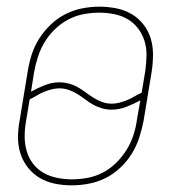

<svg xmlns="http://www.w3.org/2000/svg" viewBox="-20 -548 540 576"><path d="M195 8Q169 8 144.5 3Q120 -2 99.5 -14Q79 -26 64 -45Q49 -64 41.5 -87Q34 -110 34 -135.5Q34 -161 39 -187L63 -333Q67 -359 75 -384Q83 -409 97.5 -432Q112 -455 132.5 -474.5Q153 -494 177 -506Q201 -518 227 -523Q253 -528 278 -528Q304 -528 329 -523Q354 -518 374.5 -506Q395 -494 410 -475Q425 -456 432 -433Q439 -410 439 -384.5Q439 -359 435 -333L411 -187Q406 -161 398 -136Q390 -111 376 -88Q362 -65 341.5 -45.5Q321 -26 297 -14Q273 -2 247 3Q221 8 195 8ZM315 -237Q327 -237 338.5 -240Q350 -243 361 -247.5Q372 -252 383 -258.5Q394 -265 405 -270L416 -336Q419 -359 419.5 -381.5Q420 -404 413.5 -425Q407 -446 394 -463Q381 -480 363 -490.5Q345 -501 323 -505.5Q301 -510 278 -510Q254 -510 230.5 -505.5Q207 -501 185 -489.5Q163 -478 144.5 -460Q126 -442 113.5 -421Q101 -400 93.5 -376.5Q86 -353 82 -330L73 -273Q93 -284 114.5 -292.5Q136 -301 158 -301Q173 -301 187.5 -297Q202 -293 214 -286Q226 -279 237.5 -270.5Q249 -262 261 -254.5Q273 -247 286.5 -242Q300 -237 315 -237ZM195 -10H196Q219 -10 243 -14.5Q267 -19 289 -30.5Q311 -42 329 -60Q347 -78 360 -99Q373 -120 380.5 -143.5Q388 -167 391 -190L401 -247Q381 -236 359 -227.5Q337 -219 315 -219Q300 -219 286 -223Q272 -227 259.5 -234Q247 -241 236 -249.5Q225 -258 213 -265.5Q201 -273 187 -278Q173 -283 158 -283Q147 -283 135 -280Q123 -277 112 -272.5Q101 -268 90.5 -261.5Q80 -255 69 -250L58 -184Q54 -161 54 -138.5Q54 -116 60 -95Q66 -74 79 -57Q92 -40 110.5 -29.5Q129 -19 151 -14.5Q173 -10 195 -10Z"/></svg>

Font: Iosevka SS04 Thin
Style: Italic
Weight: 100
Italic angle: -9°
Monospace: yes
Designer: Belleve Invis
Foundry: Belleve Invis
Version: Version 19.0.0; ttfautohint (v1.8.4)